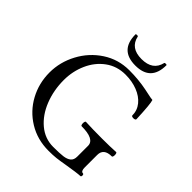

<svg xmlns="http://www.w3.org/2000/svg" viewBox="-236 -1004 1160 1160"><g transform="rotate(45 344.0 -423.5)"><path d="M44.4 -325.7Q44.4 -414.6 87.6 -495.6Q130.9 -576.7 206.8 -626.5Q282.7 -676.3 376.5 -676.3Q455.1 -676.3 525.9 -662.1L558.6 -655.3Q572.8 -652.3 584 -650.1Q595.2 -647.9 601.6 -647.9Q610.4 -625 615.7 -497.6Q615.7 -493.2 610.6 -490.7Q605.5 -488.3 598.6 -488.3Q591.8 -488.3 586.9 -490.2Q582 -492.2 582 -495.1Q582 -539.1 554.9 -572.3Q527.8 -605.5 481.4 -623.5Q435.1 -641.6 378.9 -641.6Q306.2 -641.6 251.2 -601.3Q196.3 -561 167 -495.1Q137.7 -429.2 137.7 -354.5Q137.7 -267.1 167.7 -191.2Q197.8 -115.2 252.7 -69.3Q307.6 -23.4 378.4 -23.4Q432.1 -23.4 461.2 -27.1Q490.2 -30.8 506.3 -43.9Q522.5 -57.1 522.5 -84.5V-177.2Q522.5 -233.4 411.1 -233.4Q407.7 -233.4 405.8 -239Q403.8 -244.6 403.8 -252.4Q403.8 -259.8 405.8 -265.1Q407.7 -270.5 411.1 -270.5Q467.3 -267.6 551.8 -267.6Q622.6 -267.6 669.4 -270.5Q672.9 -270.5 674.8 -264.9Q676.8 -259.3 676.8 -251.5Q676.8 -244.1 674.8 -238.8Q672.9 -233.4 669.4 -233.4Q600.6 -233.4 600.6 -177.2V-70.3Q600.6 -37.6 618.7 -37.6Q622.1 -37.6 623.8 -34.2Q625.5 -30.8 625.5 -26.4Q625.5 -21.5 623.8 -18.3Q622.1 -15.1 619.1 -15.1Q607.9 -15.1 575.4 -10.7Q543 -6.3 512.7 -1Q465.3 7.3 438.5 10.3Q411.6 13.2 375 13.2Q279.3 13.2 203.9 -33Q128.4 -79.1 86.4 -156.7Q44.4 -234.4 44.4 -325.7ZM249 -856Q249 -859.9 258.8 -859.9Q267.6 -859.9 268.1 -856Q285.2 -775.9 380.4 -775.9Q475.6 -775.9 494.1 -856Q495.1 -859.9 503.9 -859.9Q513.2 -859.9 513.2 -856Q513.2 -721.7 381.3 -721.7Q249 -721.7 249 -856Z"/></g></svg>

Font: JuniusX
Style: Regular
Weight: 400
Designer: Peter S. Baker
Foundry: Briery Creek Software
Version: Version 1.004